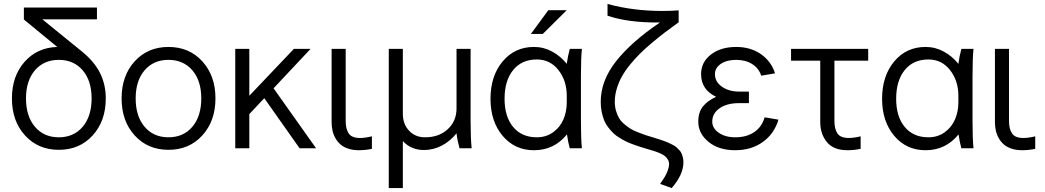

<svg xmlns="http://www.w3.org/2000/svg" viewBox="-20 -746 5258 966"><path d="M512.2 -251Q512.2 -137.2 446.3 -64.7Q380.4 7.8 275.9 7.8Q171.9 7.8 106 -64.5Q40 -136.7 40 -251Q40 -362.8 103.5 -434.8Q167 -506.8 268.1 -509.8L100.1 -647.9V-708H467.8V-648.9H192.9L391.1 -487.8Q454.6 -436.5 483.4 -378.4Q512.2 -320.3 512.2 -251ZM110.8 -251Q110.8 -161.1 155.8 -108.2Q200.7 -55.2 275.9 -55.2Q351.1 -55.2 396 -108.2Q440.9 -161.1 440.9 -251Q440.9 -339.8 396 -392.3Q351.1 -444.8 275.9 -444.8Q200.7 -444.8 155.8 -392.3Q110.8 -339.8 110.8 -251Z M827.6 7.8Q723.6 7.8 657.7 -64.5Q591.8 -136.7 591.8 -251Q591.8 -365.2 657.7 -437.5Q723.6 -509.8 827.6 -509.8Q932.1 -509.8 998 -437.3Q1064 -364.7 1064 -251Q1064 -137.2 998 -64.7Q932.1 7.8 827.6 7.8ZM662.6 -251Q662.6 -161.1 707.5 -108.2Q752.4 -55.2 827.6 -55.2Q902.8 -55.2 947.8 -108.2Q992.7 -161.1 992.7 -251Q992.7 -339.8 947.8 -392.3Q902.8 -444.8 827.6 -444.8Q752.4 -444.8 707.5 -392.3Q662.6 -339.8 662.6 -251Z M1163.6 0V-500H1234.4V-264.2L1458.5 -500H1542.5L1356.4 -301.8L1570.3 0H1487.3L1309.6 -252L1234.4 -171.9V0Z M1648.4 -131.8V-500H1719.2V-136.2Q1719.2 -97.7 1734.4 -74.7Q1749.5 -51.8 1791 -51.8Q1817.4 -51.8 1851.1 -60.1V2.9Q1817.4 9.8 1785.2 9.8Q1755.9 9.8 1732.2 2Q1708.5 -5.9 1693.1 -19.3Q1677.7 -32.7 1667.5 -51Q1657.2 -69.3 1652.8 -89.4Q1648.4 -109.4 1648.4 -131.8Z M1936 200.2V-500H2006.8V-173.8Q2006.8 -121.6 2038.1 -88.4Q2069.3 -55.2 2118.7 -55.2Q2188.5 -55.2 2232.7 -95.9Q2276.9 -136.7 2276.9 -201.2V-500H2347.7V-140.1Q2347.7 -49.8 2353 0H2292Q2280.8 -40 2276.9 -75.2Q2246.1 -36.6 2203.6 -13.9Q2161.1 8.8 2112.8 8.8Q2048.8 8.8 2006.8 -36.1V200.2Z M2447.8 -249Q2447.8 -363.8 2508.8 -436.8Q2569.8 -509.8 2666.5 -509.8Q2715.3 -509.8 2758.1 -486.6Q2800.8 -463.4 2831.5 -424.8Q2836.4 -461.9 2846.7 -500H2907.7Q2902.8 -455.1 2902.8 -359.9V-140.1Q2902.8 -44.9 2907.7 0H2846.7Q2838.4 -28.8 2832.5 -69.8Q2768.1 9.8 2666.5 9.8Q2569.8 9.8 2508.8 -62.7Q2447.8 -135.3 2447.8 -249ZM2831.5 -231V-264.2Q2831.5 -339.8 2789.8 -393.3Q2748 -446.8 2680.7 -446.8Q2605 -446.8 2561.8 -393.6Q2518.6 -340.3 2518.6 -249Q2518.6 -159.2 2561.8 -107.2Q2605 -55.2 2680.7 -55.2Q2727.5 -55.2 2762.5 -80.3Q2797.4 -105.5 2814.5 -144.8Q2831.5 -184.1 2831.5 -231ZM2738.8 -694.8H2831.5L2710.9 -575.2H2650.9Z M3002.4 -233.9Q3002.4 -340.3 3080.1 -438.5Q3157.7 -536.6 3300.3 -632.8Q3140.6 -631.3 3036.6 -667V-726.1Q3165 -690.9 3312.5 -690.9Q3354 -690.9 3394.5 -693.8V-633.8Q3355.5 -606 3325.4 -583Q3295.4 -560.1 3260.5 -530.8Q3225.6 -501.5 3199.7 -475.8Q3173.8 -450.2 3148.9 -419.4Q3124 -388.7 3108.2 -359.9Q3092.3 -331.1 3082.8 -298.6Q3073.2 -266.1 3073.2 -233.9Q3073.2 -209 3079.6 -187.5Q3085.9 -166 3095.5 -150.4Q3105 -134.8 3121.8 -120.8Q3138.7 -106.9 3152.8 -98.1Q3167 -89.4 3190.4 -80.1Q3213.9 -70.8 3229.2 -65.9Q3244.6 -61 3270.5 -53.2Q3288.6 -47.4 3296.1 -45.2Q3303.7 -43 3319.8 -37.1Q3335.9 -31.2 3343.3 -27.8Q3350.6 -24.4 3363.5 -17.8Q3376.5 -11.2 3382.6 -5.6Q3388.7 0 3397 8.5Q3405.3 17.1 3408.9 25.6Q3412.6 34.2 3415.5 45.7Q3418.5 57.1 3418.5 69.8Q3418.5 132.8 3359.4 200.2L3301.3 179.2Q3315.4 158.7 3323.7 145.3Q3332 131.8 3339.1 113.3Q3346.2 94.7 3346.2 79.1Q3346.2 66.4 3339.8 56.2Q3333.5 45.9 3325.2 39.1Q3316.9 32.2 3299.8 24.9Q3282.7 17.6 3270.3 13.7Q3257.8 9.8 3234.4 2.9Q3212.4 -3.4 3199.5 -7.6Q3186.5 -11.7 3164.6 -19.8Q3142.6 -27.8 3128.9 -34.7Q3115.2 -41.5 3096.4 -53Q3077.6 -64.5 3065.7 -76.2Q3053.7 -87.9 3040.5 -104.7Q3027.3 -121.6 3019.8 -140.1Q3012.2 -158.7 3007.3 -182.6Q3002.4 -206.5 3002.4 -233.9Z M3748 -227.1H3698.2Q3637.2 -227.1 3600.3 -201.2Q3563.5 -175.3 3563.5 -133.8Q3563.5 -101.1 3596.2 -78.1Q3628.9 -55.2 3679.2 -55.2Q3736.3 -55.2 3774.7 -81.3Q3813 -107.4 3827.1 -155.8L3896.5 -144Q3876 -73.7 3818.4 -32Q3760.7 9.8 3679.2 9.8Q3595.7 9.8 3544.4 -32.5Q3493.2 -74.7 3493.2 -133.8Q3493.2 -181.2 3516.6 -210.4Q3540 -239.7 3583 -258.8Q3507.3 -294.9 3507.3 -373Q3507.3 -433.1 3556.6 -471.4Q3606 -509.8 3684.1 -509.8Q3756.3 -509.8 3808.3 -473.6Q3860.4 -437.5 3879.4 -377L3810.1 -365.2Q3797.4 -402.8 3764.2 -423.8Q3731 -444.8 3684.1 -444.8Q3636.7 -444.8 3606.9 -424.8Q3577.1 -404.8 3577.1 -373Q3577.1 -334 3612.5 -309.6Q3647.9 -285.2 3698.2 -285.2H3748Z M4106.9 -131.8V-440.9H3960V-500H4348.1V-440.9H4178.2V-136.2Q4178.2 -97.7 4193.4 -74.7Q4208.5 -51.8 4250 -51.8Q4276.4 -51.8 4310.1 -60.1V2.9Q4276.4 9.8 4244.1 9.8Q4173.8 9.8 4140.4 -31Q4106.9 -71.8 4106.9 -131.8Z M4418 -249Q4418 -363.8 4479 -436.8Q4540 -509.8 4636.7 -509.8Q4685.5 -509.8 4728.3 -486.6Q4771 -463.4 4801.8 -424.8Q4806.6 -461.9 4816.9 -500H4877.9Q4873 -455.1 4873 -359.9V-140.1Q4873 -44.9 4877.9 0H4816.9Q4808.6 -28.8 4802.7 -69.8Q4738.3 9.8 4636.7 9.8Q4540 9.8 4479 -62.7Q4418 -135.3 4418 -249ZM4801.8 -231V-264.2Q4801.8 -339.8 4760 -393.3Q4718.3 -446.8 4650.9 -446.8Q4575.2 -446.8 4532 -393.6Q4488.8 -340.3 4488.8 -249Q4488.8 -159.2 4532 -107.2Q4575.2 -55.2 4650.9 -55.2Q4697.8 -55.2 4732.7 -80.3Q4767.6 -105.5 4784.7 -144.8Q4801.8 -184.1 4801.8 -231Z M4985.8 -131.8V-500H5056.6V-136.2Q5056.6 -97.7 5071.8 -74.7Q5086.9 -51.8 5128.4 -51.8Q5154.8 -51.8 5188.5 -60.1V2.9Q5154.8 9.8 5122.6 9.8Q5093.3 9.8 5069.6 2Q5045.9 -5.9 5030.5 -19.3Q5015.1 -32.7 5004.9 -51Q4994.6 -69.3 4990.2 -89.4Q4985.8 -109.4 4985.8 -131.8Z"/></svg>

Font: LT Superior
Style: Regular
Weight: 400
Designer: Daniel Lyons
Foundry: LyonsType
Version: Version 1.000